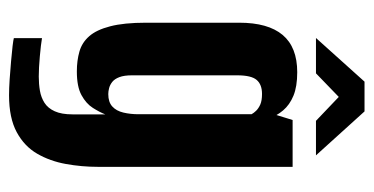

<svg xmlns="http://www.w3.org/2000/svg" viewBox="-217 -474 810 416"><g transform="rotate(90 188.0 -266.0)"><path d="M186.4 119.4Q172 119.4 151.9 118.1Q131.9 116.7 112.5 115Q93.2 113.4 79.4 111.7Q65.6 110 62.6 109V48Q76.3 50.4 102.1 52.7Q127.9 55 145.9 55Q162 55 176.6 52.5Q191.1 50 202.8 42.6Q214.5 35.1 221.1 20.4Q227.8 5.6 227.8 -18.2V-89Q222.9 -76.6 213.7 -62.1Q204.5 -47.6 186.2 -37.6Q167.9 -27.5 134.7 -27.5Q111.2 -27.5 91.7 -33.1Q72.2 -38.6 58.5 -54.3Q44.7 -69.9 37 -99.7Q29.2 -129.5 29.2 -177.2V-379.3Q29.2 -441.8 55.7 -473.4Q82.3 -505 136.5 -505Q167.6 -505 187.4 -496.8Q207.2 -488.6 219.2 -474.4Q231.3 -460.2 237.9 -441L222.7 -438.9L240 -495H341.5V-73.5Q341.5 -38 335.3 -3.7Q329.1 30.7 313 58.5Q296.9 86.3 266.3 102.8Q235.6 119.4 186.4 119.4ZM183.8 -95.6Q201.2 -95.6 210.7 -104.3Q220.3 -113 223.9 -128.3Q227.5 -143.5 227.5 -161.2V-406Q224.9 -410.8 220 -415.9Q215.1 -421 206.6 -424.9Q198 -428.7 183.5 -428.7Q163.1 -428.7 153.2 -417.1Q143.2 -405.5 143.2 -374.9V-147Q143.2 -130 147.1 -119.7Q151 -109.4 157.4 -104.3Q163.9 -99.2 170.9 -97.4Q177.9 -95.6 183.8 -95.6ZM62.3 -545.6 156.9 -650.8H221.4L316.6 -545.6H241.8L190 -595L138.9 -545.6Z"/></g></svg>

Font: Alumni Sans SC Thin
Style: Regular
Weight: 100
Designer: Robert E. Leuschke
Foundry: Robert E. Leuschke
Version: Version 1.018